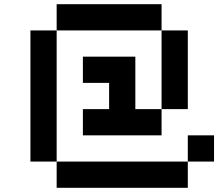

<svg xmlns="http://www.w3.org/2000/svg" viewBox="-20 -895 1040 915"><path d="M250 -875H750V-750H250ZM750 -750H875V-375H750ZM750 -375V-250H375V-375H500V-500H375V-625H625V-375ZM250 -750V-125H125V-750ZM250 -125H875V0H250ZM875 -125V-250H1000V-125Z"/></svg>

Font: Dogica
Style: Regular
Weight: 400
Monospace: yes
Designer: Roberto Mocci
Version: Version 001.012